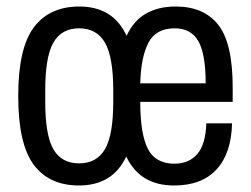

<svg xmlns="http://www.w3.org/2000/svg" viewBox="-20 -558 771 590"><path d="M223 12Q131 12 83.5 -52Q36 -116 36 -263Q36 -410 84 -474Q132 -538 224 -538Q274 -538 310.5 -516.5Q347 -495 369 -448Q391 -495 429 -516.5Q467 -538 520 -538Q606 -538 650.5 -482Q695 -426 695 -290V-245H411Q411 -146 434.5 -100.5Q458 -55 516 -55Q561 -55 586.5 -85Q612 -115 614 -179H693Q691 -87 645.5 -37.5Q600 12 515 12Q410 12 368 -77Q346 -31 309.5 -9.5Q273 12 223 12ZM411 -302H612Q612 -392 589.5 -431.5Q567 -471 517 -471Q459 -471 436 -426.5Q413 -382 411 -302ZM223 -56Q277 -56 302.5 -99.5Q328 -143 328 -245V-281Q328 -383 302.5 -427Q277 -471 223 -471Q169 -471 144 -427Q119 -383 119 -281V-245Q119 -143 144 -99.5Q169 -56 223 -56Z"/></svg>

Font: Archivo Condensed
Style: Regular
Weight: 400
Width: 3
Designer: Hector Gatti
Foundry: Omnibus-Type
Version: Version 2.001; ttfautohint (v1.8.3)